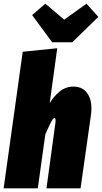

<svg xmlns="http://www.w3.org/2000/svg" viewBox="-33 -1026 556 1046"><path d="M438 -1005.9 502.9 -934.1 360.8 -795.9H251L142.1 -943.8L213.9 -1005.9L316.9 -918.9ZM367.2 -554.2Q421.4 -554.2 447 -511.2Q472.7 -468.3 461.9 -395L405.8 0H220.2L269 -357.9Q272 -382.8 264.2 -382.8Q257.3 -382.8 247.1 -364.5Q236.8 -346.2 213.9 -293.9L172.9 0H-13.2L90.8 -744.1L278.8 -763.2L237.8 -463.9Q259.8 -501.5 292.5 -527.8Q325.2 -554.2 367.2 -554.2Z"/></svg>

Font: Fira Sans Compressed Heavy
Style: Italic
Weight: 900
Width: 3
Italic angle: -8°
Designer: Carrois Corporate & Edenspiekermann AG
Foundry: Carrois Corporate GbR & Edenspiekermann AG
Version: Version 4.203;PS 004.203;hotconv 1.0.88;makeotf.lib2.5.64775